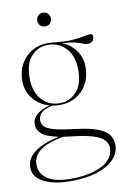

<svg xmlns="http://www.w3.org/2000/svg" viewBox="-99 -745 673 1035"><g transform="rotate(-10 237.0 -228.0)"><path d="M216 -182Q194.5 -182 174.5 -186Q129.5 -176 112.8 -158.8Q96 -141.5 96 -120.5Q96 -101 108.2 -86.2Q120.5 -71.5 158.2 -60.5Q196 -49.5 272.5 -40.5Q349.5 -31.5 393 -15.2Q436.5 1 454.8 24.8Q473 48.5 473 79.5Q473 125.5 439.5 160Q406 194.5 345.8 213.5Q285.5 232.5 204 232.5Q109.5 232.5 54.5 203.2Q-0.5 174 -0.5 122.5Q-0.5 72.5 46.8 38Q94 3.5 179.5 -14.5Q111 -28.5 87.2 -50.8Q63.5 -73 63.5 -102.5Q63.5 -162.5 160 -189.5Q107 -204.5 72.8 -245.5Q38.5 -286.5 38.5 -345Q38.5 -397 60.8 -437Q83 -477 121.8 -499.5Q160.5 -522 210 -522Q223.5 -522 236 -520.5Q304.5 -513 343.8 -516Q383 -519 405 -524.2Q427 -529.5 443 -529.5Q456 -529.5 456 -515.5Q456 -480.5 421.5 -480.5Q408.5 -480.5 397.2 -485.8Q386 -491 361.2 -497.8Q336.5 -504.5 284 -508.5Q330 -490.5 358.8 -451.5Q387.5 -412.5 387.5 -359Q387.5 -307 365.2 -267Q343 -227 304.2 -204.5Q265.5 -182 216 -182ZM219 -191.5Q269.5 -191.5 307.8 -230.8Q346 -270 346 -351.5Q346 -426 307.2 -469.2Q268.5 -512.5 207 -512.5Q155.5 -512.5 117.8 -473.5Q80 -434.5 80 -352.5Q80 -278 118.8 -234.8Q157.5 -191.5 219 -191.5ZM35.5 112.5Q35.5 162.5 78 191.2Q120.5 220 205 220Q312.5 220 376.8 185.8Q441 151.5 441 92.5Q441 68 423.5 49Q406 30 363.8 16.8Q321.5 3.5 247.5 -4.5Q223.5 -7 202.5 -10.5Q113.5 6 74.5 36.5Q35.5 67 35.5 112.5ZM211.5 -613Q194 -613 184 -624.5Q174 -636 174 -650.5Q174 -665 184 -676.5Q194 -688 211.5 -688Q229 -688 239 -676.5Q249 -665 249 -650.5Q249 -636 239 -624.5Q229 -613 211.5 -613Z"/></g></svg>

Font: Newsreader Display ExtraLight
Style: Regular
Weight: 275
Designer: Hugues Gentile
Foundry: Production Type
Version: Version 1.002